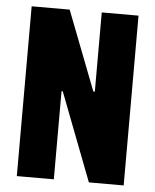

<svg xmlns="http://www.w3.org/2000/svg" viewBox="-51 -731 627 775"><g transform="rotate(5 263.0 -344.0)"><path d="M46 0V-688H200L324 -367H330V-688H479V0H338L201 -357H196V0Z"/></g></svg>

Font: Saira Condensed ExtraBold
Style: Regular
Weight: 800
Width: 3
Designer: Hector Gatti with collaboration of the Omnibus-Type team
Foundry: Omnibus-Type
Version: Version 1.101